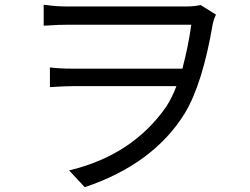

<svg xmlns="http://www.w3.org/2000/svg" viewBox="-20 -738 1040 800"><path d="M333 42 268 -28Q532 -91 673 -294Q697 -331 715 -379H280Q248 -379 188 -375V-457Q231 -452 277 -452H740Q765 -547 777 -635H265Q221 -635 183 -632L162 -631V-718L174 -717Q213 -711 265 -711H755Q788 -711 816 -717L880 -677L878 -673Q872 -661 867 -641Q824 -388 750 -266Q619 -54 333 42Z"/></svg>

Font: Source Han Sans & Saira Hybrid
Style: Regular
Weight: 400
Designer: Ryoko NISHIZUKA 西塚涼子 (kana & ideographs); Paul D. Hunt (Latin, Greek & Cyrillic); Wenlong ZHANG 张文龙 (bopomofo); Sandoll 
Foundry: Adobe Systems Incorporated
Version: Version 1.00;August 2, 2021;FontCreator 13.0.0.2675 64-bit